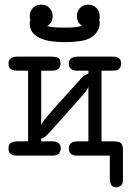

<svg xmlns="http://www.w3.org/2000/svg" viewBox="-20 -676 565 834"><path d="M17 -30Q17 -52 30 -57Q43 -62 54 -62H102V-369H55Q43 -369 30 -374Q17 -379 17 -400Q17 -410 21 -416Q25 -422 30.5 -425Q36 -428 42 -429Q48 -430 52 -430H206Q216 -430 229.5 -426Q243 -422 243 -400Q243 -389 239 -383Q235 -377 229.5 -374Q224 -371 218 -370Q212 -369 207 -369H159V-132Q162 -140 167 -147.5Q172 -155 188 -174Q204 -193 236 -228.5Q268 -264 325 -327Q337 -341 343.5 -346Q350 -351 364 -356V-369H316Q312 -369 306 -369.5Q300 -370 294 -373Q288 -376 283.5 -382Q279 -388 279 -399Q279 -410 283 -416Q287 -422 293 -425Q299 -428 305.5 -429Q312 -430 317 -430H467Q472 -430 479 -429.5Q486 -429 492 -426Q498 -423 502 -417Q506 -411 506 -400Q506 -389 502 -382.5Q498 -376 492 -373Q486 -370 479.5 -369.5Q473 -369 468 -369H421V-62H474Q491 -62 502.5 -56.5Q514 -51 514 -24V102Q514 125 504 131.5Q494 138 486 138Q475 138 469 133Q463 128 460.5 121.5Q458 115 457.5 108Q457 101 457 98V0H317Q313 0 306.5 -0.5Q300 -1 294 -4Q288 -7 283.5 -13.5Q279 -20 279 -31Q279 -42 283 -48Q287 -54 292.5 -57Q298 -60 304.5 -61Q311 -62 316 -62H364V-299Q361 -291 355.5 -283Q350 -275 334 -256.5Q318 -238 286.5 -202.5Q255 -167 198 -104Q185 -90 179 -84.5Q173 -79 159 -74V-62H206Q210 -62 216.5 -61.5Q223 -61 229 -58Q235 -55 239.5 -48.5Q244 -42 244 -31Q244 -22 237.5 -11Q231 0 207 0H56Q51 0 44 -0.5Q37 -1 31 -4Q25 -7 21 -13Q17 -19 17 -30ZM109 -576Q109 -581 110 -583.5Q111 -586 112 -590Q109 -597 109 -607Q109 -626 122.5 -641Q136 -656 159 -656Q182 -656 195.5 -640.5Q209 -625 209 -606Q209 -599 205.5 -586.5Q202 -574 185 -563Q201 -558 220.5 -557Q240 -556 260 -556H266Q286 -556 304 -557.5Q322 -559 337 -564Q324 -572 319 -583Q314 -594 314 -606Q314 -626 327.5 -641Q341 -656 364 -656Q383 -656 398 -642.5Q413 -629 413 -607Q413 -602 413 -598.5Q413 -595 411 -590Q413 -585 413 -583Q413 -581 413 -576Q413 -559 406.5 -546.5Q400 -534 392 -526Q371 -505 336.5 -499Q302 -493 261 -493Q235 -493 208.5 -496Q182 -499 159.5 -508Q137 -517 123 -533Q109 -549 109 -576Z"/></svg>

Font: CMU Typewriter Custom
Style: Regular
Weight: 500
Monospace: yes
Version: Version 0.7.0